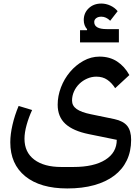

<svg xmlns="http://www.w3.org/2000/svg" viewBox="-20 -822 790 1082"><path d="M359 240Q207 240 122.5 171.5Q38 103 38 -20Q38 -65 50.5 -119Q63 -173 85 -225L161 -202Q142 -161 130 -118Q118 -75 118 -40Q118 36 173 77.5Q228 119 325 119H394Q509 119 573.5 78.5Q638 38 638 -34L481 -66Q392 -84 348.5 -124Q305 -164 305 -232Q305 -281 323.5 -329.5Q342 -378 374.5 -416.5Q407 -455 450 -479Q493 -503 541 -503Q598 -503 640 -475.5Q682 -448 709 -399L629 -325Q610 -355 584.5 -372.5Q559 -390 523 -390Q496 -390 471 -379Q446 -368 427 -349.5Q408 -331 397 -306.5Q386 -282 386 -255Q386 -226 412 -207.5Q438 -189 493 -178L624 -151Q675 -140 697 -112.5Q719 -85 719 -34Q719 31 694.5 82Q670 133 623.5 168Q577 203 510.5 221.5Q444 240 359 240ZM431 -652H470L471 -657Q452 -678 452 -709Q452 -749 480 -775.5Q508 -802 551 -802Q577 -802 602 -790.5Q627 -779 643 -759L601 -705Q578 -728 551 -728Q533 -728 522 -719.5Q511 -711 511 -698Q511 -658 581 -658H650V-583H431Z"/></svg>

Font: IBM Plex Arabic Medium
Style: Regular
Weight: 500
Designer: Mike Abbink, Paul van der Laan, Pieter van Rosmalen, Wael Morcos, Khajak Apelian
Foundry: Bold Monday
Version: Version 1.0